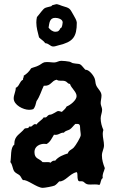

<svg xmlns="http://www.w3.org/2000/svg" viewBox="-20 -880 569 925"><path d="M485 -70C477 -90 471 -110 471 -131C471 -150 481 -162 481 -180C481 -198 475 -216 475 -235C475 -241 476 -248 478 -254C470 -272 465 -291 465 -310C465 -324 472 -337 472 -351C472 -362 465 -372 465 -383C465 -395 469 -407 469 -420C469 -440 450 -452 443 -470C439 -480 440 -492 436 -502C431 -516 410 -544 393 -544H391C360 -581 370 -568 330 -576C324 -578 320 -582 314 -583C301 -585 288 -587 275 -587C262 -587 254 -579 241 -579C226 -579 210 -583 194 -580C183 -577 175 -568 165 -564C154 -558 141 -556 130 -551C121 -536 109 -524 94 -515C96 -507 91 -506 91 -500C91 -498 91 -498 91 -496C74 -489 74 -464 56 -457C56 -439 46 -423 46 -406C46 -374 92 -351 120 -351C127 -351 134 -352 140 -354C150 -364 152 -379 156 -393C172 -415 179 -443 191 -467C226 -464 227 -491 253 -496C265 -487 281 -494 294 -489C302 -487 307 -476 315 -476H317C323 -455 349 -438 349 -417C349 -397 318 -373 301 -367C296 -356 286 -349 278 -341C272 -342 267 -345 261 -345L256 -344C251 -341 229 -328 225 -328C207 -328 209 -314 197 -314C195 -314 193 -314 191 -315C182 -301 165 -294 156 -280C154 -281 151 -282 149 -282C140 -282 135 -270 128 -270C126 -270 123 -271 120 -270L117 -264C111 -261 104 -264 98 -260C78 -234 49 -227 49 -187V-183C29 -170 35 -121 30 -99C41 -86 40 -67 49 -54C56 -45 67 -42 75 -35C82 -28 84 -18 91 -12C110 -17 158 25 186 25C196 25 234 18 243 14C252 9 258 1 265 -6C294 -4 315 -43 349 -51C353 -47 353 -42 353 -38C353 13 369 -17 385 -2C396 8 401 9 416 9C430 9 445 7 459 11C467 2 464 -16 475 -22C472 -44 481 -51 485 -70ZM369 -229C369 -219 344 -178 336 -170C328 -160 310 -156 307 -141C285 -134 261 -125 246 -106C234 -107 231 -103 223 -96C219 -99 213 -99 208 -99C200 -99 192 -98 185 -99C169 -118 146 -113 146 -148C146 -175 172 -188 196 -187L204 -186C222 -195 230 -215 240 -231C262 -227 268 -241 286 -241H288C295 -251 308 -251 317 -257C327 -264 334 -275 343 -283H349C363 -284 366 -278 366 -264C366 -252 369 -241 369 -229ZM350 -771C350 -780 340 -798 335 -806C315 -840 320 -840 278 -852C274 -854 257 -860 254 -860C249 -860 238 -856 232 -855L227 -850C218 -847 208 -846 198 -842C187 -838 168 -808 158 -798C156 -789 155 -780 155 -772C155 -747 162 -724 168 -700C177 -690 190 -684 198 -672C218 -670 221 -656 237 -656C246 -656 254 -660 263 -662C331 -678 350 -701 350 -771ZM282 -772C282 -766 279 -752 276 -747L271 -744C266 -733 261 -727 247 -727C234 -727 222 -736 214 -747C218 -768 218 -794 246 -794C259 -794 282 -788 282 -772Z"/></svg>

Font: Margarine
Style: Regular
Weight: 400
Designer: Astigmatic (AOETI)
Foundry: Astigmatic (AOETI)
Version: Version 1.000